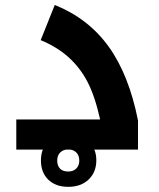

<svg xmlns="http://www.w3.org/2000/svg" viewBox="-20 -596 635 765"><path d="M44.9 -120.1H378.9Q358.4 -212.4 328.9 -269.3Q299.3 -326.2 253.7 -367.4Q208 -408.7 142.1 -436L198.2 -576.2Q332 -522.5 412.8 -410.4Q493.7 -298.3 529.8 -116.2V0H44.9ZM252 148.4Q201.7 148.4 172.4 119.9Q143.1 91.3 143.1 43.5Q143.1 -4.4 172.4 -33Q201.7 -61.5 252 -61.5Q301.3 -61.5 332.5 -33Q363.8 -4.4 363.8 42.5Q363.8 89.8 333.3 119.1Q302.7 148.4 252 148.4ZM252 87.4Q271.5 87.4 283.7 75.7Q295.9 64 295.9 43.5Q295.9 22.9 283.7 11.2Q271.5 -0.5 252 -0.5Q232.4 -0.5 220.2 11.2Q208 22.9 208 43.5Q208 64 219 75.7Q230 87.4 252 87.4Z"/></svg>

Font: DroidArabicKufi-Bold
Style: Bold
Weight: 700
Designer: Pascal Zoghbi
Foundry: Ascender Corporation
Version: Version 1.00